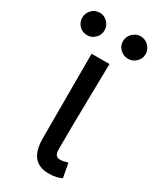

<svg xmlns="http://www.w3.org/2000/svg" viewBox="-218 -759 690 837"><g transform="rotate(30 127.5 -340.5)"><path d="M25 -587Q0 -587 -16 -603.5Q-32 -620 -32 -643Q-32 -666 -16 -683Q0 -700 25 -700Q47 -700 63.5 -683Q80 -666 80 -643Q80 -620 63.5 -603.5Q47 -587 25 -587ZM230 -587Q207 -587 190 -603.5Q173 -620 173 -643Q173 -666 190 -683Q207 -700 230 -700Q253 -700 270 -683Q287 -666 287 -643Q287 -620 270 -603.5Q253 -587 230 -587ZM180 19Q82 19 82 -101V-527H172Q171 -439 169 -352Q166 -214 166 -94Q166 -58 193 -58Q208 -58 230 -65H232L245 5Q222 19 180 19Z"/></g></svg>

Font: LXGW 975 Gothic SC
Style: Regular
Weight: 400
Version: Version 2.01;February 25, 2021